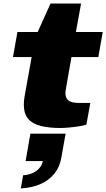

<svg xmlns="http://www.w3.org/2000/svg" viewBox="-20 -708 598 1080"><path d="M320 12Q256 12 209.5 0.5Q163 -11 138.5 -39.5Q114 -68 114 -120Q114 -130 115 -141Q116 -152 118 -164L158 -387H53L78 -528H192L264 -688H436L407 -528H558L533 -387H382L351 -210Q350 -203 349 -196.5Q348 -190 348 -184Q348 -157 365 -143Q382 -129 425 -129H488L466 -7Q451 -2 423 2.5Q395 7 367 9.5Q339 12 320 12ZM97 352 110 278Q155 275 185 253Q215 231 221 198H124L151 44H349L325 179Q316 231 286.5 268Q257 305 209.5 326.5Q162 348 97 352Z"/></svg>

Font: Archivo Expanded Black
Style: Italic
Weight: 900
Width: 7
Italic angle: -10°
Designer: Hector Gatti
Foundry: Omnibus-Type
Version: Version 2.001